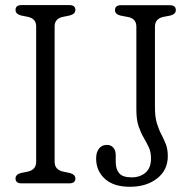

<svg xmlns="http://www.w3.org/2000/svg" viewBox="-20 -720 752 754"><path d="M194.5 -84.5Q194.5 -53.5 228 -46L255 -40.5Q276 -34 276 -19Q276 0 252.5 0H64.5Q41 0 41 -19Q41 -34.5 61.5 -40.5L89 -46Q122 -53.5 122 -84.5V-616.5Q122 -646.5 90.5 -653.5L61.5 -659.5Q41 -665.5 41 -681Q41 -700 64.5 -700H252.5Q276 -700 276 -681Q276 -665.5 255 -659.5L226 -653.5Q194.5 -646.5 194.5 -616.5ZM639 -107Q639 -52 597 -19.2Q555 13.5 490.5 13.5Q426 13.5 391.8 -17.8Q357.5 -49 357.5 -97.5Q357.5 -122 368.8 -136.5Q380 -151 400 -151Q415.5 -151 425 -140.2Q434.5 -129.5 434.5 -110.5V-84Q434.5 -56 448 -39.8Q461.5 -23.5 497 -23.5Q530 -23.5 551.5 -42Q573 -60.5 573 -97.5Q573 -123 564.2 -141.8Q555.5 -160.5 544.2 -179.5Q533 -198.5 524.2 -224.2Q515.5 -250 515.5 -290V-615Q515.5 -646.5 483.5 -653L452.5 -659Q431.5 -664.5 431.5 -680Q431.5 -699.5 455 -699.5H647Q670.5 -699.5 670.5 -680Q670.5 -665 649.5 -659L620.5 -653.5Q588.5 -646 588.5 -615V-298.5Q588.5 -261 596 -236.2Q603.5 -211.5 613.5 -192.5Q623.5 -173.5 631.2 -153.8Q639 -134 639 -107Z"/></svg>

Font: Fraunces 72pt S100 Light
Style: Regular
Weight: 300
Version: Version 1.000; ttfautohint (v1.8.3)